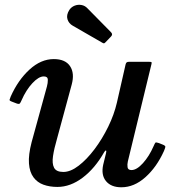

<svg xmlns="http://www.w3.org/2000/svg" viewBox="-20 -782 753 814"><path d="M274 -740Q260.5 -718.5 266 -700.5Q271.5 -682.5 288.5 -673L413.5 -601Q419 -597.5 421.8 -598.5Q424.5 -599.5 428.5 -604L451 -627.5Q459.5 -636.5 450.5 -645.5L350.5 -747Q340.5 -758 325.5 -760.8Q310.5 -763.5 296.5 -758Q282.5 -752.5 274 -740ZM25.5 -373Q21.5 -363 20.5 -359Q19.5 -355 30.5 -351L50 -343.5Q61 -339.5 64.2 -343.5Q67.5 -347.5 71.5 -357Q90.5 -400.5 117.2 -429.2Q144 -458 165.5 -458Q182.5 -458 182.8 -444Q183 -430 179 -415.5L114 -179Q100 -125 102.8 -88.8Q105.5 -52.5 121.8 -30.5Q138 -8.5 164.2 1Q190.5 10.5 223.5 10.5Q278.5 10.5 330.8 -29Q383 -68.5 422 -137.5Q426.5 -144.5 429.2 -143.8Q432 -143 429.5 -132.5L417.5 -83.5Q408 -40 429.5 -14Q451 12 494.5 12Q548.5 12 596.2 -30.5Q644 -73 675 -141.5Q680 -153.5 681 -159Q682 -164.5 668.5 -169.5L653.5 -175.5Q641 -180 638.5 -176.8Q636 -173.5 631 -162Q612.5 -119.5 586 -90.2Q559.5 -61 537.5 -61Q522.5 -61 520.8 -73Q519 -85 522 -97.5L622 -509.5Q624 -517 622 -518.5Q620 -520 610.5 -520H527.5Q520 -520 517 -517.5Q514 -515 512.5 -509L475.5 -346.5Q464 -296.5 438.8 -244.8Q413.5 -193 380.8 -149.5Q348 -106 313.5 -79.5Q279 -53 248.5 -53Q218.5 -53 209.2 -71Q200 -89 204.8 -120.5Q209.5 -152 221.5 -193L284 -423.5Q297 -471.5 277 -501.5Q257 -531.5 208 -531.5Q153.5 -531.5 105 -487Q56.5 -442.5 25.5 -373Z"/></svg>

Font: Besley Medium
Style: Italic
Weight: 500
Italic angle: -13°
Designer: Owen Earl
Foundry: indestructible type*
Version: Version 2.001